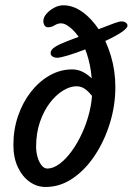

<svg xmlns="http://www.w3.org/2000/svg" viewBox="-20 -733 509 737"><path d="M422.8 -398.7Q422.8 -328.2 401.9 -260.3Q380.9 -192.3 344.4 -137Q307.9 -81.6 259.3 -48.4Q210.7 -15.3 155 -15.3Q121.9 -15.3 93.9 -35Q66 -54.7 48.7 -91Q31.4 -127.2 31.4 -176.7Q31.4 -235.5 49.3 -287.9Q67.2 -340.2 98.6 -380.3Q130 -420.4 170.8 -443.5Q211.6 -466.6 257.1 -466.6Q282.9 -466.6 305.2 -452.9Q327.5 -439.3 344.4 -419.3Q361.3 -399.3 371.6 -380.9L349.3 -343.5Q333.3 -367.3 315 -384.6Q296.7 -401.9 273.8 -401.9Q249.1 -401.9 221.8 -385.2Q194.4 -368.4 171.2 -337.8Q147.9 -307.1 133.2 -264.5Q118.6 -222 118.6 -169.4Q118.6 -149.8 124 -130.5Q129.5 -111.1 139.4 -98.6Q149.3 -86 161.9 -86Q184.3 -86 208.6 -104.1Q232.9 -122.1 255.3 -152.9Q277.7 -183.7 295.4 -222.5Q313.2 -261.4 323.5 -303.8Q333.9 -346.2 333.9 -386.4Q333.9 -439.1 324.7 -483.8Q315.5 -528.6 298.4 -563.5Q281.3 -598.4 255.4 -622.3Q246.5 -630.3 235.7 -636.8Q225 -643.4 213.9 -643.4Q201.9 -643.4 189.5 -635.8Q177.2 -628.2 163.9 -628.2Q155.8 -628.2 151.1 -635.4Q146.4 -642.6 146.4 -652.3Q146.4 -666.1 158.2 -679.9Q170 -693.6 187.6 -703.2Q205.3 -712.7 223.1 -712.7Q260.3 -712.7 295.9 -687.5Q331.5 -662.2 360.2 -618.6Q388.8 -574.9 405.8 -518.2Q422.8 -461.5 422.8 -398.7ZM302.4 -599.3Q341.3 -614 370.4 -625.5Q399.5 -637 418.7 -643.9Q438 -650.8 446.3 -650.8Q456.7 -650.8 463 -646.1Q469.4 -641.4 469.4 -634.7Q469.4 -624.6 445.7 -608.9Q422 -593.2 385.7 -576.5Q349.5 -559.9 310.7 -544.7Q271.9 -529.6 241.5 -520.4Q211 -511.3 198.9 -511.3Q189.8 -511.3 182.1 -515.8Q174.4 -520.3 174.4 -529.4Q174.4 -542.5 191.9 -553.3Q209.5 -564.2 238.8 -575.3Q268.2 -586.4 302.4 -599.3Z"/></svg>

Font: Kalam Variable Light
Style: Regular
Weight: 300
Designer: Lipi Raval, Jonny Pinhorn
Foundry: Indian Type Foundry
Version: Version 3.000